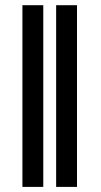

<svg xmlns="http://www.w3.org/2000/svg" viewBox="-20 -732 396 752"><path d="M149.5 -711.6V0H67.8V-711.6ZM281.6 -711.6V0H199.9V-711.6Z"/></svg>

Font: Interface Medium
Style: Regular
Weight: 500
Designer: Rasmus Andersson
Foundry: rsms
Version: Version 1.8